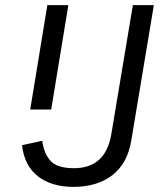

<svg xmlns="http://www.w3.org/2000/svg" viewBox="-20 -718 640 750"><path d="M581 -698 493 -170Q478 -79 418.5 -33.5Q359 12 267 12Q181 12 128 -29.5Q75 -71 66 -151L145 -168Q152 -117 178 -89Q204 -61 269 -61Q393 -61 415 -195L499 -698ZM165 -698H247L180 -290H98Z"/></svg>

Font: iA Writer Mono V
Style: Regular
Weight: 400
Italic angle: -9.5°
Designer: Mike Abbink, Paul van der Laan, Pieter van Rosmalen
Foundry: Bold Monday
Version: Version 2.000